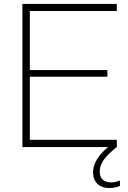

<svg xmlns="http://www.w3.org/2000/svg" viewBox="-20 -749 652 978"><path d="M94 0V-729H575V-693H121L132 -704V-26L121 -37H575V0ZM121 -358V-392H527V-358ZM537 209Q499 209 476.5 187.5Q454 166 454 129Q454 104 466 78Q478 52 501.5 27Q525 2 557 -19H565L575 0Q536 30 512 60.5Q488 91 488 126Q488 152 503 166Q518 180 546 180Q558 180 570 177Q582 174 591 170V198Q583 202 567.5 205.5Q552 209 537 209Z"/></svg>

Font: Mona Sans ExtraLight
Style: Regular
Weight: 200
Designer: Deni Anggara
Foundry: GitHub
Version: Version 2.000